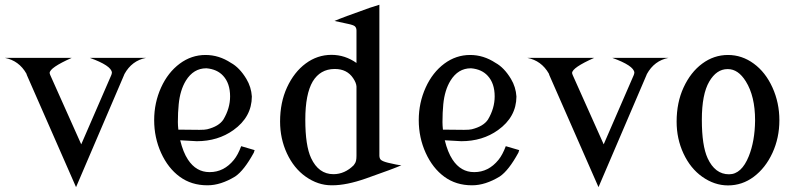

<svg xmlns="http://www.w3.org/2000/svg" viewBox="-40 -770 3361 810"><path d="M-19.5 -525.9H262.7Q169.4 -484.4 169.4 -461.9Q169.4 -460 170.4 -458L171.9 -453.6L302.7 -161.1L429.7 -453.6L431.2 -458.5Q432.1 -460.9 432.1 -463.9Q429.7 -493.2 338.9 -525.9H576.2Q516.1 -514.2 484.9 -457.5L483.4 -453.6L280.8 19.5L73.2 -453.6L72.8 -455.1L71.3 -459.5Q40 -514.2 -19.5 -525.9Z M610.4 -263.2Q610.4 -336.4 639.6 -400.9Q668.5 -464.4 718.3 -501.5Q767.6 -538.1 827.1 -538.1Q883.8 -538.1 934.1 -504.9Q970.7 -484.9 999.5 -437Q1020 -402.8 1022.5 -362.8Q1022 -276.4 944.8 -221.2Q879.4 -174.3 790 -174.3Q789.1 -174.3 720.2 -178.2Q732.4 -127.9 752.9 -96.7Q787.6 -43.9 843.8 -43.9H844.7Q904.8 -43.9 946.8 -95.7Q963.9 -116.7 977.5 -153.3L1034.2 -136.7Q1032.2 -128.9 1030.8 -126Q989.7 -50.8 952.1 -25.4Q891.1 11.7 835.9 11.7H834.5Q767.6 11.7 718.3 -24.4Q668.9 -60.5 639.6 -125Q610.4 -189.5 610.4 -263.2ZM930.7 -363.3Q930.7 -418.5 901.4 -450.2Q876 -478 831.1 -481.9H830.1Q776.4 -481.9 744.1 -429.7Q719.7 -389.6 713.9 -330.1Q710.4 -295.4 710.4 -254.9Q710.4 -241.2 712.4 -223.1Q756.8 -222.2 801.3 -222.2Q824.2 -222.2 834 -224.6Q883.3 -236.8 902.3 -265.6Q930.7 -313 930.7 -363.3Z M1248 -265.1Q1248 -155.3 1272.5 -103Q1304.2 -35.2 1366.7 -35.2Q1414.1 -35.2 1452.1 -72.8L1457 -80.1Q1463.9 -88.9 1463.9 -112.8V-405.3Q1462.9 -420.9 1449.7 -440.4Q1423.8 -479 1372.6 -479H1371.1Q1311 -478.5 1279.3 -426.3Q1248 -373 1248 -265.1ZM1141.6 -257.3Q1141.6 -337.9 1170.9 -401.4Q1200.7 -465.8 1249.5 -502Q1298.8 -538.6 1358.4 -538.6Q1415.5 -538.6 1463.9 -504.4V-641.6Q1463.9 -652.3 1457.5 -658.7Q1451.7 -664.6 1425.3 -669.9Q1398.4 -675.8 1371.1 -681.6Q1401.9 -695.3 1520.5 -737.3Q1535.6 -742.7 1560.5 -750V-112.8Q1561 -101.1 1566.9 -95.7Q1574.7 -88.9 1596.7 -83.5Q1636.7 -73.7 1653.3 -72.8Q1623.5 -59.1 1503.9 -17.1Q1421.9 11.7 1362.3 11.7Q1360.4 11.7 1358.4 11.7Q1301.3 11.7 1249.5 -24.9Q1199.7 -60.1 1170.4 -123Q1141.6 -185.1 1141.6 -257.3Z M1726.6 -263.2Q1726.6 -336.4 1755.9 -400.9Q1784.7 -464.4 1834.5 -501.5Q1883.8 -538.1 1943.4 -538.1Q2000 -538.1 2050.3 -504.9Q2086.9 -484.9 2115.7 -437Q2136.2 -402.8 2138.7 -362.8Q2138.2 -276.4 2061 -221.2Q1995.6 -174.3 1906.2 -174.3Q1905.3 -174.3 1836.4 -178.2Q1848.6 -127.9 1869.1 -96.7Q1903.8 -43.9 1960 -43.9H1960.9Q2021 -43.9 2063 -95.7Q2080.1 -116.7 2093.8 -153.3L2150.4 -136.7Q2148.4 -128.9 2147 -126Q2106 -50.8 2068.4 -25.4Q2007.3 11.7 1952.1 11.7H1950.7Q1883.8 11.7 1834.5 -24.4Q1785.2 -60.5 1755.9 -125Q1726.6 -189.5 1726.6 -263.2ZM2046.9 -363.3Q2046.9 -418.5 2017.6 -450.2Q1992.2 -478 1947.3 -481.9H1946.3Q1892.6 -481.9 1860.4 -429.7Q1835.9 -389.6 1830.1 -330.1Q1826.7 -295.4 1826.7 -254.9Q1826.7 -241.2 1828.6 -223.1Q1873 -222.2 1917.5 -222.2Q1940.4 -222.2 1950.2 -224.6Q1999.5 -236.8 2018.6 -265.6Q2046.9 -313 2046.9 -363.3Z M2184.6 -525.9H2466.8Q2373.5 -484.4 2373.5 -461.9Q2373.5 -460 2374.5 -458L2376 -453.6L2506.8 -161.1L2633.8 -453.6L2635.3 -458.5Q2636.2 -460.9 2636.2 -463.9Q2633.8 -493.2 2543 -525.9H2780.3Q2720.2 -514.2 2689 -457.5L2687.5 -453.6L2484.9 19.5L2277.3 -453.6L2276.9 -455.1L2275.4 -459.5Q2244.1 -514.2 2184.6 -525.9Z M2920.9 -264.6Q2920.9 -155.8 2945.3 -102.5Q2976.6 -34.7 3035.6 -34.7Q3088.4 -34.7 3119.1 -111.3Q3144.5 -174.8 3145.5 -260.7V-262.7Q3145.5 -364.3 3106.4 -426.8Q3074.2 -478.5 3030.8 -478.5Q3030.3 -478.5 3029.3 -478.5Q2982.9 -478.5 2952.1 -425.8Q2920.9 -372.6 2920.9 -264.6ZM2814.5 -256.8Q2814.5 -337.4 2843.8 -400.9Q2873.5 -465.3 2922.4 -501.5Q2971.7 -538.1 3031.2 -538.1Q3090.3 -538.1 3140.1 -501.5Q3189.5 -465.3 3218.8 -400.9Q3248 -336.4 3248 -262.7Q3248 -188.5 3218.8 -125Q3189.5 -61.5 3140.1 -24.4Q3091.3 12.2 3031.2 12.2Q2974.1 12.2 2922.4 -24.4Q2872.6 -59.6 2843.3 -122.6Q2814.5 -184.6 2814.5 -256.8Z"/></svg>

Font: Modern Antiqua
Style: Regular
Weight: 500
Version: Version 1.0